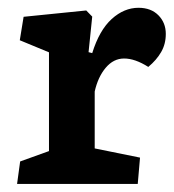

<svg xmlns="http://www.w3.org/2000/svg" viewBox="-20 -468 441 488"><path d="M335.9 -67.4 220.7 -90.8V-235.4Q229 -272.5 248.8 -295.9Q268.6 -319.3 295.4 -319.3Q323.2 -319.3 356.9 -297.9Q377.9 -315.4 389.6 -335.7Q401.4 -356 401.4 -381.8Q401.4 -410.2 382.6 -429.2Q363.8 -448.2 332 -448.2Q295.4 -448.2 263.9 -419.7Q232.4 -391.1 214.4 -333L205.1 -335.4L214.4 -425.8L199.2 -441.4L40 -425.3L30.3 -365.7L104.5 -335V-84L31.2 -57.6L23.4 -0.5H330.1Z"/></svg>

Font: Neuton
Style: Bold
Weight: 700
Designer: Brian M Zick
Foundry: Brian M Zick
Version: Version 1.560